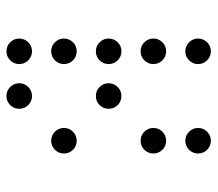

<svg xmlns="http://www.w3.org/2000/svg" viewBox="-59 -635 665 587"><g transform="rotate(-90 273.5 -341.5)"><path d="M371.1 -615.2Q371.1 -631.3 382.6 -642.8Q394 -654.3 410.2 -654.3Q426.3 -654.3 437.7 -642.8Q449.2 -631.3 449.2 -615.2Q449.2 -599.1 437.7 -587.6Q426.3 -576.2 410.2 -576.2Q394 -576.2 382.6 -587.6Q371.1 -599.1 371.1 -615.2ZM234.4 -615.2Q234.4 -631.3 245.8 -642.8Q257.3 -654.3 273.4 -654.3Q289.6 -654.3 301 -642.8Q312.5 -631.3 312.5 -615.2Q312.5 -599.1 301 -587.6Q289.6 -576.2 273.4 -576.2Q257.3 -576.2 245.8 -587.6Q234.4 -599.1 234.4 -615.2ZM371.1 -478.5Q371.1 -494.6 382.6 -506.1Q394 -517.6 410.2 -517.6Q426.3 -517.6 437.7 -506.1Q449.2 -494.6 449.2 -478.5Q449.2 -462.4 437.7 -450.9Q426.3 -439.5 410.2 -439.5Q394 -439.5 382.6 -450.9Q371.1 -462.4 371.1 -478.5ZM97.7 -478.5Q97.7 -494.6 109.1 -506.1Q120.6 -517.6 136.7 -517.6Q152.8 -517.6 164.3 -506.1Q175.8 -494.6 175.8 -478.5Q175.8 -462.4 164.3 -450.9Q152.8 -439.5 136.7 -439.5Q120.6 -439.5 109.1 -450.9Q97.7 -462.4 97.7 -478.5ZM371.1 -341.8Q371.1 -357.9 382.6 -369.4Q394 -380.9 410.2 -380.9Q426.3 -380.9 437.7 -369.4Q449.2 -357.9 449.2 -341.8Q449.2 -325.7 437.7 -314.2Q426.3 -302.7 410.2 -302.7Q394 -302.7 382.6 -314.2Q371.1 -325.7 371.1 -341.8ZM234.4 -341.8Q234.4 -357.9 245.8 -369.4Q257.3 -380.9 273.4 -380.9Q289.6 -380.9 301 -369.4Q312.5 -357.9 312.5 -341.8Q312.5 -325.7 301 -314.2Q289.6 -302.7 273.4 -302.7Q257.3 -302.7 245.8 -314.2Q234.4 -325.7 234.4 -341.8ZM371.1 -205.1Q371.1 -221.2 382.6 -232.7Q394 -244.1 410.2 -244.1Q426.3 -244.1 437.7 -232.7Q449.2 -221.2 449.2 -205.1Q449.2 -189 437.7 -177.5Q426.3 -166 410.2 -166Q394 -166 382.6 -177.5Q371.1 -189 371.1 -205.1ZM97.7 -205.1Q97.7 -221.2 109.1 -232.7Q120.6 -244.1 136.7 -244.1Q152.8 -244.1 164.3 -232.7Q175.8 -221.2 175.8 -205.1Q175.8 -189 164.3 -177.5Q152.8 -166 136.7 -166Q120.6 -166 109.1 -177.5Q97.7 -189 97.7 -205.1ZM371.1 -68.4Q371.1 -84.5 382.6 -95.9Q394 -107.4 410.2 -107.4Q426.3 -107.4 437.7 -95.9Q449.2 -84.5 449.2 -68.4Q449.2 -52.2 437.7 -40.8Q426.3 -29.3 410.2 -29.3Q394 -29.3 382.6 -40.8Q371.1 -52.2 371.1 -68.4ZM97.7 -68.4Q97.7 -84.5 109.1 -95.9Q120.6 -107.4 136.7 -107.4Q152.8 -107.4 164.3 -95.9Q175.8 -84.5 175.8 -68.4Q175.8 -52.2 164.3 -40.8Q152.8 -29.3 136.7 -29.3Q120.6 -29.3 109.1 -40.8Q97.7 -52.2 97.7 -68.4Z"/></g></svg>

Font: DatDot Light
Style: Regular
Weight: 300
Designer: GGBot
Version: 1.00